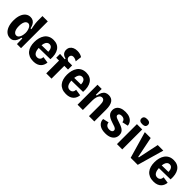

<svg xmlns="http://www.w3.org/2000/svg" viewBox="331 -2151 3586 3586"><g transform="rotate(45 2123.5 -358.0)"><path d="M224 14Q169 14 126.5 -19Q84 -52 59.5 -115Q35 -178 35 -265Q35 -351 58 -412Q81 -473 122 -505.5Q163 -538 218 -538Q259 -538 288.5 -520Q318 -502 337 -468.5Q356 -435 366 -388L388 -387Q380 -426 374 -460Q368 -494 364.5 -522Q361 -550 361 -570V-707H502V-262V0H394L391 -145H370Q361 -98 343 -62.5Q325 -27 296 -6.5Q267 14 224 14ZM270 -103Q295 -103 312.5 -119Q330 -135 340.5 -159Q351 -183 356 -209.5Q361 -236 361 -256V-272Q361 -286 357.5 -305.5Q354 -325 347.5 -346Q341 -367 330 -384.5Q319 -402 303.5 -413.5Q288 -425 268 -425Q243 -425 223 -406.5Q203 -388 192 -352.5Q181 -317 181 -264Q181 -211 192.5 -175Q204 -139 224 -121Q244 -103 270 -103Z M836 14Q773 14 727.5 -6Q682 -26 652.5 -62Q623 -98 609 -147.5Q595 -197 595 -256Q595 -313 608.5 -364.5Q622 -416 649.5 -455.5Q677 -495 721 -517.5Q765 -540 826 -540Q883 -540 925 -519Q967 -498 993.5 -458.5Q1020 -419 1030.5 -364Q1041 -309 1036 -242L695 -236V-309L942 -313L908 -280Q913 -335 902.5 -368Q892 -401 872 -416Q852 -431 826 -431Q796 -431 775 -412Q754 -393 743 -355.5Q732 -318 732 -262Q732 -176 758 -133Q784 -90 833 -90Q854 -90 869 -96.5Q884 -103 894.5 -114.5Q905 -126 910.5 -142.5Q916 -159 917 -178L1042 -159Q1039 -127 1027 -96.5Q1015 -66 991 -41Q967 -16 929 -1Q891 14 836 14Z M1168 0V-338H1093V-440L1227 -431V-451Q1187 -459 1163 -477.5Q1139 -496 1128.5 -521Q1118 -546 1118 -573Q1118 -614 1138.5 -645Q1159 -676 1196.5 -693Q1234 -710 1285 -710Q1323 -710 1356 -700.5Q1389 -691 1413 -674L1398 -548Q1377 -563 1352.5 -571Q1328 -579 1307 -579Q1280 -579 1263.5 -562.5Q1247 -546 1247 -518Q1247 -498 1255.5 -484Q1264 -470 1276.5 -461.5Q1289 -453 1302 -447H1405V-338H1307V0Z M1699 14Q1636 14 1590.5 -6Q1545 -26 1515.5 -62Q1486 -98 1472 -147.5Q1458 -197 1458 -256Q1458 -313 1471.5 -364.5Q1485 -416 1512.5 -455.5Q1540 -495 1584 -517.5Q1628 -540 1689 -540Q1746 -540 1788 -519Q1830 -498 1856.5 -458.5Q1883 -419 1893.5 -364Q1904 -309 1899 -242L1558 -236V-309L1805 -313L1771 -280Q1776 -335 1765.5 -368Q1755 -401 1735 -416Q1715 -431 1689 -431Q1659 -431 1638 -412Q1617 -393 1606 -355.5Q1595 -318 1595 -262Q1595 -176 1621 -133Q1647 -90 1696 -90Q1717 -90 1732 -96.5Q1747 -103 1757.5 -114.5Q1768 -126 1773.5 -142.5Q1779 -159 1780 -178L1905 -159Q1902 -127 1890 -96.5Q1878 -66 1854 -41Q1830 -16 1792 -1Q1754 14 1699 14Z M1995 0V-328V-527H2106V-373H2127Q2138 -432 2157.5 -469Q2177 -506 2208 -523Q2239 -540 2281 -540Q2360 -540 2399 -483.5Q2438 -427 2438 -310V0H2297V-287Q2297 -357 2279.5 -389Q2262 -421 2227 -421Q2197 -421 2177 -399.5Q2157 -378 2146.5 -340.5Q2136 -303 2135 -254V0Z M2736 14Q2679 14 2638.5 1Q2598 -12 2572 -35Q2546 -58 2533.5 -87.5Q2521 -117 2522 -149L2638 -176Q2640 -154 2651 -134Q2662 -114 2684.5 -101.5Q2707 -89 2742 -89Q2779 -89 2798.5 -103.5Q2818 -118 2818 -141Q2818 -161 2804.5 -174Q2791 -187 2767 -197Q2743 -207 2710 -216Q2679 -226 2646.5 -238.5Q2614 -251 2586.5 -270Q2559 -289 2542 -317Q2525 -345 2525 -387Q2525 -432 2547.5 -466.5Q2570 -501 2615 -520.5Q2660 -540 2726 -540Q2792 -540 2837 -520Q2882 -500 2907 -465.5Q2932 -431 2936 -386L2818 -360Q2817 -381 2806.5 -398.5Q2796 -416 2776.5 -426.5Q2757 -437 2727 -437Q2693 -437 2675 -423.5Q2657 -410 2657 -389Q2657 -372 2669.5 -360Q2682 -348 2706 -338.5Q2730 -329 2764 -318Q2800 -307 2833.5 -293.5Q2867 -280 2893.5 -262Q2920 -244 2935 -217Q2950 -190 2950 -150Q2950 -103 2926.5 -66Q2903 -29 2856 -7.5Q2809 14 2736 14Z M3036 0V-527H3176V0ZM3106 -596Q3063 -596 3041.5 -612.5Q3020 -629 3020 -662Q3020 -695 3042 -712.5Q3064 -730 3106 -730Q3149 -730 3170.5 -712.5Q3192 -695 3192 -663Q3192 -630 3170.5 -613Q3149 -596 3106 -596Z M3398 0 3246 -526H3401L3485 -113H3500L3587 -526H3734L3584 0Z M4010 14Q3947 14 3901.5 -6Q3856 -26 3826.5 -62Q3797 -98 3783 -147.5Q3769 -197 3769 -256Q3769 -313 3782.5 -364.5Q3796 -416 3823.5 -455.5Q3851 -495 3895 -517.5Q3939 -540 4000 -540Q4057 -540 4099 -519Q4141 -498 4167.5 -458.5Q4194 -419 4204.5 -364Q4215 -309 4210 -242L3869 -236V-309L4116 -313L4082 -280Q4087 -335 4076.5 -368Q4066 -401 4046 -416Q4026 -431 4000 -431Q3970 -431 3949 -412Q3928 -393 3917 -355.5Q3906 -318 3906 -262Q3906 -176 3932 -133Q3958 -90 4007 -90Q4028 -90 4043 -96.5Q4058 -103 4068.5 -114.5Q4079 -126 4084.5 -142.5Q4090 -159 4091 -178L4216 -159Q4213 -127 4201 -96.5Q4189 -66 4165 -41Q4141 -16 4103 -1Q4065 14 4010 14Z"/></g></svg>

Font: Bricolage Grotesque SemiCondensed
Style: Bold
Weight: 700
Width: 4
Designer: Mathieu Triay
Foundry: Atelier Triay
Version: Version 1.001;gftools[0.9.33.dev8+g029e19f]